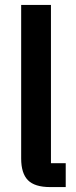

<svg xmlns="http://www.w3.org/2000/svg" viewBox="-20 -760 308 780"><path d="M184 0Q121 0 93.5 -28Q66 -56 66 -116V-740H187V-97H247V0Z"/></svg>

Font: IBM Plex Sans Condensed SemiBold
Style: Regular
Weight: 600
Width: 3
Designer: Mike Abbink, Paul van der Laan, Pieter van Rosmalen
Foundry: Bold Monday
Version: Version 1.3